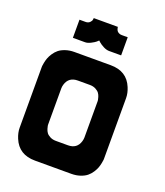

<svg xmlns="http://www.w3.org/2000/svg" viewBox="-145 -898 857 997"><g transform="rotate(20 283.0 -400.0)"><path d="M33.2 -466.8Q33.2 -469.7 33.4 -474.4Q33.7 -479 36.4 -492.9Q39.1 -506.8 43.7 -519.5Q48.3 -532.2 58.3 -547.6Q68.4 -563 81.8 -574Q95.2 -585 117.2 -592.5Q139.2 -600.1 166.5 -600.1H366.7Q456.5 -600.1 487.8 -523.4Q500 -494.1 500 -466.8V-133.3Q500 -130.4 499.8 -125.7Q499.5 -121.1 496.8 -107.2Q494.1 -93.3 489.5 -80.6Q484.9 -67.9 474.9 -52.5Q464.8 -37.1 451.4 -26.1Q438 -15.1 416 -7.6Q394 0 366.7 0H166.5Q76.7 0 45.4 -76.7Q33.2 -106 33.2 -133.3ZM166.5 -399.9V-200.2Q166.5 -197.3 167 -192.9Q167.5 -188.5 170.9 -177Q174.3 -165.5 180.7 -156.7Q187 -147.9 200.9 -140.6Q214.8 -133.3 233.4 -133.3H299.8Q349.6 -133.3 363.3 -179.2Q366.7 -190.9 366.7 -200.2V-399.9Q366.7 -402.8 366.2 -407.2Q365.7 -411.6 362.3 -423.1Q358.9 -434.6 352.5 -443.4Q346.2 -452.1 332.3 -459.5Q318.4 -466.8 299.8 -466.8H233.4Q183.6 -466.8 169.9 -420.9Q166.5 -409.2 166.5 -399.9ZM133.3 -666.5V-766.6H166.5Q181.2 -766.6 189.7 -774.9Q198.2 -783.2 199.2 -791.5L200.2 -799.8H333.5Q333.5 -798.3 333.7 -796.1Q334 -793.9 335.7 -788.3Q337.4 -782.7 340.6 -778.3Q343.8 -773.9 350.6 -770.3Q357.4 -766.6 366.7 -766.6H399.9V-666.5H333.5Q318.8 -666.5 302 -675Q285.2 -683.6 275.9 -691.9L266.6 -700.2Q262.7 -696.3 256.3 -690.7Q250 -685.1 232.4 -675.8Q214.8 -666.5 200.2 -666.5Z"/></g></svg>

Font: Malkor
Style: Bold
Weight: 700
Version: Version 1.3